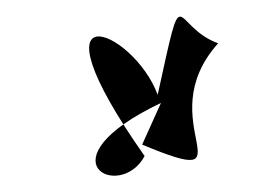

<svg xmlns="http://www.w3.org/2000/svg" viewBox="-20 -171 335 235"><path d="M154 6C293 64 161 -22 247 -118C189 -139 206 -205 173 -55C143 -136 10 -189 157 20C127 76 28 26 177 -45Z"/></svg>

Font: Asimov Silicon
Style: Regular
Weight: 400
Designer: Google
Version: Version 2.000980; 2014